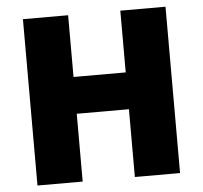

<svg xmlns="http://www.w3.org/2000/svg" viewBox="-51 -768 869 821"><g transform="rotate(-5 383.0 -357.0)"><path d="M689 0H495V-291H271V0H77V-714H271V-449H495V-714H689Z"/></g></svg>

Font: Noto Sans Gurmukhi UI Black
Style: Regular
Weight: 900
Designer: Jelle Bosma - Monotype Design Team
Foundry: Monotype Imaging Inc.
Version: Version 2.004; ttfautohint (v1.8.4.7-5d5b)